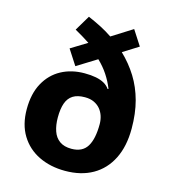

<svg xmlns="http://www.w3.org/2000/svg" viewBox="-114 -860 858 962"><g transform="rotate(15 314.5 -378.5)"><path d="M228.1 -767Q264.8 -751.3 297 -734.7Q329.2 -718 356.8 -699.1L463.1 -766.1L513.2 -688.5L433.1 -638.2Q479.7 -593.5 512.6 -540.7Q545.4 -487.9 562.7 -423.7Q580 -359.4 580 -280.4Q580 -188.8 547.3 -123.6Q514.6 -58.4 454.5 -24.2Q394.5 10 311.8 10Q235.1 10 175.2 -19.2Q115.3 -48.3 81.1 -104.2Q46.9 -160 46.9 -239.7Q46.9 -320.1 77.3 -375.3Q107.6 -430.5 160.4 -459.2Q213.3 -487.8 281.2 -487.8Q314.9 -487.8 340.3 -482.8Q365.8 -477.8 383.8 -467.5Q401.7 -457.2 412.3 -441.3L416.3 -443.3Q401.7 -480.1 380.1 -512.6Q358.6 -545.1 328.7 -573.6L226.3 -510.1L175.5 -588.7L259.2 -639.9Q242.3 -651.2 221.6 -663.7Q201 -676.2 180.7 -687.5ZM313.8 -372.3Q275.3 -372.3 252.1 -357.7Q228.9 -343.1 218.5 -313.9Q208 -284.7 208 -239.4Q208 -199.9 218.5 -169.3Q228.9 -138.7 252.6 -121.9Q276.3 -105.1 313.8 -105.1Q370.5 -105.1 395 -144.5Q419.5 -183.9 419.5 -261.1Q419.5 -282.7 413.1 -302.8Q406.6 -322.8 393.7 -338.3Q380.8 -353.7 361 -363Q341.3 -372.3 313.8 -372.3Z"/></g></svg>

Font: Noto Sans Oriya
Style: Regular
Weight: 400
Designer: Amélie Bonet and Sol Matas
Foundry: Google LLC
Version: Version 2.006